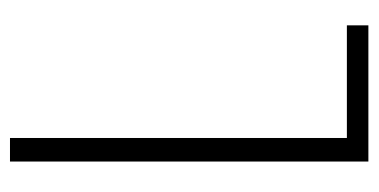

<svg xmlns="http://www.w3.org/2000/svg" viewBox="-202 -538 740 375"><g transform="rotate(-90 167.5 -350.0)"><path d="M306 0H40V-700H86V-42H306Z"/></g></svg>

Font: TypoPRO Bebas Neue
Style: Regular
Weight: 400
Designer: Ryoichi Tsunekawa
Foundry: Ryoichi Tsunekawa
Version: Version 001.003